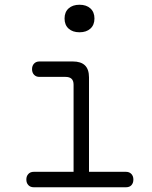

<svg xmlns="http://www.w3.org/2000/svg" viewBox="-20 -789 640 809"><path d="M511 -65Q525 -65 533.5 -56Q542 -47 542 -32.5Q542 -18 534 -9Q526 0 511 0H122Q108 0 99.5 -9Q91 -18 91 -32.5Q91 -47 99.5 -56Q108 -65 122 -65H290V-432Q290 -449 281.5 -457Q273 -465 256 -465H146Q132 -465 123.5 -474Q115 -483 115 -497.5Q115 -512 123.5 -521Q132 -530 146 -530H287Q321 -530 338 -513.5Q355 -497 355 -463V-65ZM315 -653Q286 -653 269 -668.5Q252 -684 252 -711Q252 -738 269 -753.5Q286 -769 315 -769Q344 -769 361 -753.5Q378 -738 378 -711Q378 -684 361 -668.5Q344 -653 315 -653Z"/></svg>

Font: Maple Mono ExtraLight
Style: Regular
Weight: 275
Monospace: yes
Designer: subframe7536
Version: Version 7.000